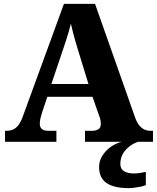

<svg xmlns="http://www.w3.org/2000/svg" viewBox="-20 -734 812 994"><path d="M6 0V-57H15Q32 -57 46.5 -63Q61 -69 73.5 -84Q86 -99 97 -128L311 -714H472L679 -127Q688 -101 700 -86Q712 -71 726.5 -64Q741 -57 758 -57H772V0H420V-57H460Q475 -57 488.5 -64.5Q502 -72 502 -92Q502 -101 500.5 -110Q499 -119 496.5 -126.5Q494 -134 492 -138L459 -233H225L199 -155Q197 -147 193.5 -136Q190 -125 188 -113.5Q186 -102 186 -93Q186 -76 196.5 -66.5Q207 -57 226 -57H272V0ZM246 -299H438L383 -478Q377 -498 370.5 -520Q364 -542 358 -565.5Q352 -589 347 -611Q342 -590 335 -567Q328 -544 321 -522Q314 -500 307 -480ZM647 240Q570 240 531.5 213.5Q493 187 493 130Q493 99 510 72Q527 45 554 26Q581 7 611 0H696Q675 6 653.5 21.5Q632 37 617.5 60Q603 83 603 115Q603 141 622.5 152.5Q642 164 672 164Q686 164 701.5 162Q717 160 735 156V224Q725 229 708 232.5Q691 236 674.5 238Q658 240 647 240Z"/></svg>

Font: Noto Serif Kannada ExtraBold
Style: Regular
Weight: 800
Version: Version 2.003